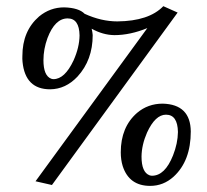

<svg xmlns="http://www.w3.org/2000/svg" viewBox="-20 -589 677 628"><path d="M442.9 -77.1Q442.9 -25.4 469.2 -15.6Q473.6 -14.2 477.1 -14.2Q519.5 -14.2 545.9 -80.6Q561.5 -120.1 562 -157.2Q561 -213.9 522.9 -213.9Q487.8 -213.9 460.9 -155.3Q443.4 -115.2 442.9 -77.1ZM375 -90.8Q375 -173.3 428.2 -219.7Q463.9 -250 512.2 -250Q603 -247.6 604 -159.2Q604 -62.5 547.9 -11.2Q514.6 19 471.2 19Q402.3 19 381.3 -45.9Q375 -66.4 375 -90.8ZM363.8 -519Q467.3 -520 514.2 -568.8L561 -547.9L149.9 16.1L96.2 3.9L461.9 -497.1Q405.8 -474.1 354 -474.1Q316.4 -474.6 279.8 -495.1Q282.7 -482.4 283.2 -474.1Q283.2 -392.6 233.4 -338.4Q194.8 -297.4 144 -296.9Q62.5 -296.9 53.7 -386.7Q52.7 -396.5 53.2 -405.8Q53.2 -487.8 107.9 -535.2Q144 -564.9 189.9 -564.9Q237.8 -563.5 256.8 -543.9Q311 -519 363.8 -519ZM122.1 -392.1Q122.1 -341.3 147.5 -331.5Q151.9 -330.1 154.8 -330.1Q191.9 -330.1 220.7 -391.6Q239.7 -434.1 240.2 -473.1Q239.3 -528.8 201.2 -528.8Q159.7 -528.8 135.3 -464.4Q122.1 -428.2 122.1 -392.1Z"/></svg>

Font: Linux Libertine O
Style: Semibold
Weight: 700
Designer: Philipp H. Poll
Foundry: Philipp H. Poll
Version: Version 5.0.0